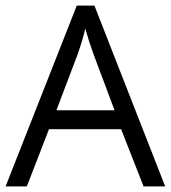

<svg xmlns="http://www.w3.org/2000/svg" viewBox="-20 -665 609 685"><path d="M181.2 -271.5H388.7L314 -470.7Q298.8 -511.7 284.2 -563.5Q275.4 -523.4 256.8 -470.7ZM569.3 0H492.2L412.1 -204.1H154.8L75.7 0H0L253.9 -645H316.9Z"/></svg>

Font: Khula Regular
Style: Regular
Weight: 400
Designer: Erin McLaughlin, Steve Matteson
Version: Version 1.000;PS 1.0;hotconv 1.0.72;makeotf.lib2.5.5900